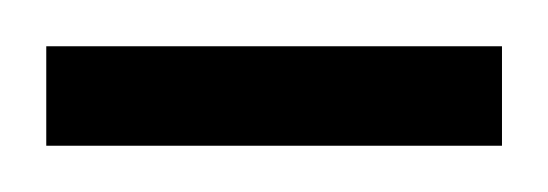

<svg xmlns="http://www.w3.org/2000/svg" viewBox="-20 -672 237 83"><path d="M0 -609V-652H197V-609Z"/></svg>

Font: Saira UltraCondensed
Style: Regular
Weight: 400
Width: 1
Designer: Hector Gatti with collaboration of the Omnibus-Type team
Foundry: Omnibus-Type
Version: Version 1.101